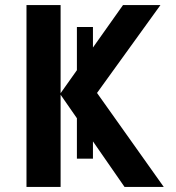

<svg xmlns="http://www.w3.org/2000/svg" viewBox="-20 -734 692 754"><path d="M345 -111H282V-628H345ZM623 0H469L218 -362V0H84V-714H218V-368L463 -714H610L361 -369Z"/></svg>

Font: Noto Sans Display SemiBold
Style: Regular
Weight: 600
Designer: Monotype Design Team
Foundry: Monotype Imaging Inc.
Version: Version 2.003